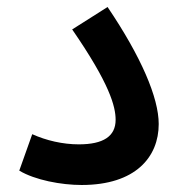

<svg xmlns="http://www.w3.org/2000/svg" viewBox="-20 -522 512 548"><path d="M35 -35C80 -8 155 6 213 6C367 6 433 -74 433 -168C433 -243 383 -360 287 -502L186 -438C293 -283 310 -218 310 -180C310 -133 275 -110 205 -110C159 -110 112 -121 72 -139Z"/></svg>

Font: Noto Sans Arabic SemCond SemBd
Style: Regular
Weight: 600
Width: 4
Designer: Monotype Design Team, Nadine Chahine, Nizar Qandah and Khaled Hosny
Foundry: Monotype Imaging Inc.
Version: Version 2.012